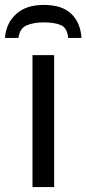

<svg xmlns="http://www.w3.org/2000/svg" viewBox="-47 -760 351 780"><path d="M173 0H85V-536H173ZM131 -740Q205 -740 242.5 -704Q280 -668 284 -606H230Q226 -647 200.5 -658Q175 -669 129 -669Q90 -669 61.5 -657Q33 -645 28 -606H-27Q-22 -666 18.5 -703Q59 -740 131 -740Z"/></svg>

Font: Noto Sans Historical
Style: Regular
Weight: 400
Designer: Monotype Design Team
Foundry: Monotype Imaging Inc.
Version: Version 2.013; ttfautohint (v1.8.4.7-5d5b)